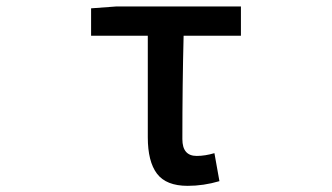

<svg xmlns="http://www.w3.org/2000/svg" viewBox="-20 -570 1040 602"><path d="M568.4 12.7Q501 12.7 472.2 -25.4Q443.4 -63.5 443.4 -139.6V-458H265.6V-543.9L345.7 -549.8H735.4V-458H555.7Q551.8 -304.7 551.8 -133.8Q551.8 -81.1 596.7 -81.1Q623 -81.1 652.3 -89.8L668 -2Q618.2 12.7 568.4 12.7Z"/></svg>

Font: Gen Shin Gothic Monospace Medium
Style: Regular
Weight: 500
Designer: [Source Han Sans]
Ryoko NISHIZUKA  (kana & ideographs); Paul D. Hunt (Latin, Greek & Cyrillic); Wenlong ZHANG  (bopomofo
Version: Version 1.002.20150607